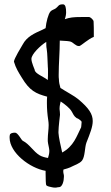

<svg xmlns="http://www.w3.org/2000/svg" viewBox="-20 -774 507 880"><path d="M246 84H250C266 84 273 55 273 36C273 32 273 28 272 25C271 21 270 17 270 13C270 9 270 6 271 3C283 0 295 -4 302 -7C303 -8 305 -9 306 -9C321 -17 345 -24 356 -38C370 -56 368 -98 376 -120C393 -163 405 -193 405 -219C405 -251 388 -278 339 -319C320 -335 281 -355 257 -371C253 -384 250 -398 250 -411C249 -417 249 -423 249 -430C249 -483 254 -535 254 -588C282 -587 299 -585 304 -583C316 -579 327 -563 341 -563H344C354 -566 384 -595 410 -605V-622C410 -639 410 -657 409 -675C409 -684 393 -696 389 -696H354C316 -696 300 -694 277 -686C281 -697 283 -708 283 -718C283 -738 280 -753 270 -754H266C248 -754 248 -745 236 -736C228 -730 218 -729 211 -721C201 -709 192 -674 189 -645C183 -642 178 -639 173 -637C137 -621 103 -606 84 -570C78 -560 44 -504 44 -492V-491C52 -463 65 -442 80 -418C116 -358 144 -345 196 -331C195 -321 195 -312 195 -302C195 -275 197 -250 201 -224C202 -217 203 -209 203 -201C203 -180 199 -158 199 -137V-127C200 -113 205 -99 206 -85V-80C206 -70 203 -60 200 -50C187 -52 172 -56 162 -62C132 -80 116 -113 84 -129C78 -132 62 -166 49 -166C37 -166 26 -163 25 -155C24 -151 24 -147 24 -143C24 -74 117 -3 189 9V20C189 45 190 73 192 75C198 81 210 82 217 84C221 85 227 86 233 86C238 86 243 85 246 84ZM338 -230C341 -228 354 -220 354 -215V-214C353 -208 353 -194 352 -191C331 -149 318 -104 265 -75C258 -106 249 -145 248 -165V-170C248 -193 255 -245 255 -248C255 -256 254 -265 253 -274V-277C253 -289 256 -299 258 -309C278 -296 300 -278 308 -264C315 -252 319 -241 331 -233C333 -231 338 -231 338 -230ZM124 -504C124 -526 166 -566 192 -582C192 -570 192 -559 194 -550C198 -524 197 -499 199 -473V-471C200 -462 200 -453 200 -445C200 -432 200 -420 199 -407L198 -408C181 -422 139 -437 139 -454C139 -456 124 -487 124 -504Z"/></svg>

Font: Ancial
Style: Regular
Weight: 400
Designer: Daytona Mess (Anne-Dauphine Borione)
Foundry: Daytona Mess (Anne-Dauphine Borione)
Version: Version 1.000;Glyphs 3.2 (3192)